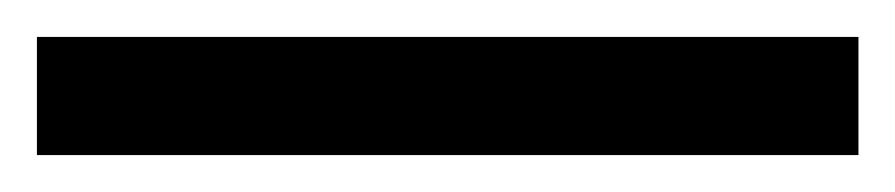

<svg xmlns="http://www.w3.org/2000/svg" viewBox="-22 67 485 104"><path d="M443 151H-2V87H443Z"/></svg>

Font: Noto Sans Ethiopic SemCond
Style: Regular
Weight: 400
Width: 4
Designer: Monotype Design Team
Foundry: Monotype Imaging Inc.
Version: Version 2.102; ttfautohint (v1.8.4.7-5d5b)